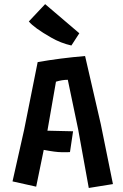

<svg xmlns="http://www.w3.org/2000/svg" viewBox="-20 -909 602 943"><path d="M330.6 -685.5Q278.3 -697.3 231 -724.6Q147 -772.5 121.6 -803.7L201.7 -888.7L369.6 -745.6ZM313.5 -161.6H281.2Q253.9 -161.6 194.8 -172.9L157.7 7.8L41.5 -18.1L98.6 -272L165 -604Q275.4 -623.5 397.9 -633.8L475.1 -298.8L534.7 -4.9L416 14.2L363.8 -273.9L313 -517.1Q285.2 -517.1 254.9 -507.8L212.9 -267.1L338.9 -264.2L323.7 -162.1Q318.4 -161.6 313.5 -161.6Z"/></svg>

Font: Passero One
Style: Regular
Weight: 400
Designer: Viktoriya Grabowska
Foundry: Viktoriya Grabowska
Version: Version 1.003